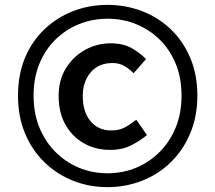

<svg xmlns="http://www.w3.org/2000/svg" viewBox="-20 -759 884 789"><path d="M422 10Q347 10 281 -16Q215 -42 163.5 -91.5Q112 -141 83 -210.5Q54 -280 54 -366Q54 -453 83 -522Q112 -591 163.5 -639.5Q215 -688 281 -713.5Q347 -739 422 -739Q496 -739 563 -713.5Q630 -688 681 -639.5Q732 -591 761.5 -522Q791 -453 791 -366Q791 -280 761.5 -210.5Q732 -141 681 -91.5Q630 -42 563 -16Q496 10 422 10ZM422 -47Q485 -47 540 -70Q595 -93 637 -135.5Q679 -178 702.5 -236Q726 -294 726 -366Q726 -438 702.5 -496Q679 -554 637 -595.5Q595 -637 540 -659.5Q485 -682 422 -682Q359 -682 304 -659.5Q249 -637 207 -595.5Q165 -554 141.5 -496Q118 -438 118 -366Q118 -294 141.5 -236Q165 -178 207 -135.5Q249 -93 304 -70Q359 -47 422 -47ZM433 -143Q373 -143 325 -170Q277 -197 249 -246.5Q221 -296 221 -365Q221 -431 251.5 -479.5Q282 -528 330.5 -554.5Q379 -581 435 -581Q485 -581 519.5 -562Q554 -543 580 -516L529 -458Q509 -478 489 -489Q469 -500 442 -500Q385 -500 352.5 -461.5Q320 -423 320 -365Q320 -300 351.5 -261.5Q383 -223 437 -223Q470 -223 493 -235.5Q516 -248 540 -267L584 -204Q552 -178 516.5 -160.5Q481 -143 433 -143Z"/></svg>

Font: Noto Sans HK Thin SemiBold
Style: Regular
Weight: 600
Version: Version 2.004-H2;hotconv 1.0.118;makeotfexe 2.5.65603